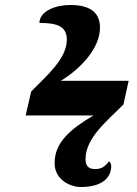

<svg xmlns="http://www.w3.org/2000/svg" viewBox="-20 -740 551 770"><path d="M304 10C404 10 426 -40 426 -73C426 -80 424 -89 417 -93C400 -71 387 -62 361 -62C337 -62 323 -73 323 -101C323 -188 410 -255 475 -321L496 -416H224C306 -466 381 -548 381 -629C381 -691 340 -720 262 -720C201 -720 139 -695 138 -648C205 -648 248 -637 248 -581C248 -505 168 -437 105 -373L83 -277H355C262 -222 199 -169 199 -86C199 -18 263 10 304 10Z"/></svg>

Font: Noto Serif Condensed Black
Style: Italic
Weight: 900
Width: 3
Italic angle: -12°
Designer: Monotype Design Team
Foundry: Monotype Imaging Inc.
Version: Version 2.013